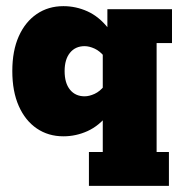

<svg xmlns="http://www.w3.org/2000/svg" viewBox="-20 -433 586 624"><path d="M269 171V61H314V-71L332 -62Q302 -24 264.5 -7Q227 10 186 10Q137 10 99.5 -15.5Q62 -41 41 -88.5Q20 -136 20 -202Q20 -268 41 -315Q62 -362 99.5 -387.5Q137 -413 186 -413Q227 -413 264.5 -396Q302 -379 332 -341L329 -332V-403H539V-293H489V61H529V171ZM255 -120Q270 -120 287.5 -128Q305 -136 320 -155L314 -106V-305L320 -248Q305 -267 287.5 -275Q270 -283 255 -283Q225 -283 207.5 -261.5Q190 -240 190 -202Q190 -163 207.5 -141.5Q225 -120 255 -120Z"/></svg>

Font: Rokkitt SemiBold Black
Style: Regular
Weight: 900
Version: Version 3.103